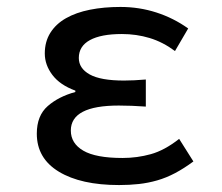

<svg xmlns="http://www.w3.org/2000/svg" viewBox="-20 -521 640 553"><path d="M323 12Q213 12 149.5 -26.5Q86 -65 86 -136Q86 -188 117.5 -215.5Q149 -243 197 -256V-260Q153 -276 131 -305Q109 -334 109 -367Q109 -401 125 -426.5Q141 -452 170 -468.5Q199 -485 239 -493Q279 -501 327 -501Q381 -501 430.5 -485Q480 -469 522 -439L484 -374Q449 -400 411 -411.5Q373 -423 331 -423Q271 -423 239 -405.5Q207 -388 207 -354Q207 -324 238.5 -306.5Q270 -289 337 -289Q365 -289 400 -292V-214Q358 -217 322 -217Q184 -217 184 -145Q184 -108 220 -87Q256 -66 333 -66Q375 -66 414.5 -77Q454 -88 496 -121L537 -56Q510 -36 484.5 -22.5Q459 -9 433 -1.5Q407 6 380 9Q353 12 323 12Z"/></svg>

Font: SauceCodePro Nerd Font Mono
Style: Regular
Weight: 500
Monospace: yes
Designer: Paul D. Hunt, Teo Tuominen
Foundry: Adobe Systems Incorporated
Version: Version 2.030;PS 1.000;hotconv 16.6.51;makeotf.lib2.5.65220;